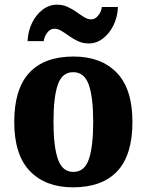

<svg xmlns="http://www.w3.org/2000/svg" viewBox="-20 -792 628 822"><path d="M292 10Q175 10 108 -59.5Q41 -129 41 -270Q41 -411 105.5 -480.5Q170 -550 295 -550Q413 -550 480 -480.5Q547 -411 547 -270Q547 -129 482.5 -59.5Q418 10 292 10ZM294 -56Q342 -56 360.5 -110.5Q379 -165 379 -270Q379 -376 360 -429.5Q341 -483 293 -483Q246 -483 227.5 -429.5Q209 -376 209 -270Q209 -165 228 -110.5Q247 -56 294 -56ZM360 -606Q335 -606 314.5 -615.5Q294 -625 276.5 -637.5Q259 -650 243.5 -659.5Q228 -669 213 -669Q195 -669 182.5 -652.5Q170 -636 167 -616H98Q100 -659 117.5 -694.5Q135 -730 163 -751Q191 -772 224 -772Q249 -772 269.5 -762.5Q290 -753 307.5 -740.5Q325 -728 340.5 -718.5Q356 -709 370 -709Q387 -709 400.5 -725.5Q414 -742 416 -762H485Q483 -718 465.5 -683Q448 -648 420.5 -627Q393 -606 360 -606Z"/></svg>

Font: Noto Serif SemiCondensed ExtraBold
Style: Regular
Weight: 800
Width: 4
Designer: Monotype Design Team
Foundry: Monotype Imaging Inc.
Version: Version 2.015